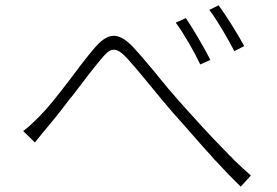

<svg xmlns="http://www.w3.org/2000/svg" viewBox="-20 -733 1040 721"><path d="M897 -560C872 -607 825 -681 801 -713L766 -696C797 -655 836 -587 860 -541L897 -560ZM770 -508C745 -558 701 -631 678 -665L640 -648C671 -606 710 -538 732 -491L770 -508ZM922 -74C901 -92 879 -113 857 -134L850 -142C843 -148 837 -154 831 -161L823 -169C766 -227 712 -287 675 -328C659 -346 642 -365 625 -385L618 -393C616 -396 613 -399 611 -401L604 -410C594 -422 584 -434 574 -446L568 -454C537 -491 507 -527 481 -555C420 -620 381 -608 330 -547C304 -516 273 -476 243 -435L236 -426C235 -425 234 -423 233 -422L226 -413C192 -369 158 -326 131 -299C106 -274 89 -257 67 -241L111 -198C125 -216 146 -241 165 -264C188 -291 216 -327 244 -364L251 -372L261 -385C296 -431 330 -476 357 -508C394 -554 413 -563 460 -511C494 -474 542 -414 591 -355L598 -347C614 -327 631 -308 647 -290C677 -257 710 -218 744 -180L754 -169C765 -157 775 -146 785 -134L792 -127C823 -93 854 -61 884 -32L922 -74Z"/></svg>

Font: Glow Sans SC Normal Light
Style: Regular
Weight: 300
Designer: Ryoko NISHIZUKA (kana, bopomofo & ideographs); Paul D. Hunt (Latin, Greek & Cyrillic); Sandoll Communications, Soo-young
Version: Version 0.93